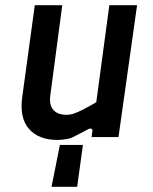

<svg xmlns="http://www.w3.org/2000/svg" viewBox="-20 -524 586 734"><path d="M177 190 209 30H297L275 190ZM200 11Q128 11 91 -31Q54 -73 65 -153L113 -504H218L172 -157Q168 -120 185 -102.5Q202 -85 235 -85Q247 -85 260 -89Q273 -93 294 -103.5Q315 -114 348 -133L398 -504H504L433 0H330L333 -21Q335 -29 329.5 -31.5Q324 -34 317 -30Q298 -20 282 -11.5Q266 -3 251 4Q239 7 226 9Q213 11 200 11Z"/></svg>

Font: Finlandica Medium
Style: Italic
Weight: 500
Italic angle: -8°
Designer: Niklas Ekholm, Juho Hiilivirta, Jaakko Suomalainen
Foundry: Helsinki Type Studio
Version: Version 1.063